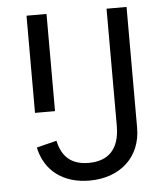

<svg xmlns="http://www.w3.org/2000/svg" viewBox="-51 -744 703 803"><g transform="rotate(-5 300.0 -343.0)"><path d="M426 -698V-206C426 -108 378 -62 296 -62C209 -62 181 -114 169 -166L85 -145C106 -45 184 12 293 12C421 12 510 -67 510 -191V-698ZM90 -290H174V-698H90Z"/></g></svg>

Font: IBM Plex Mono
Style: Regular
Weight: 400
Monospace: yes
Designer: Mike Abbink, Paul van der Laan, Pieter van Rosmalen
Foundry: Bold Monday
Version: Version 2.004